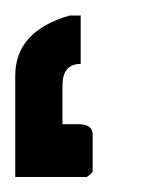

<svg xmlns="http://www.w3.org/2000/svg" viewBox="-20 -162 215 252"><path d="M85.9 -141.6V-78.1Q62 -78.1 62 -49.8V1H82.5Q101.6 1 101.6 14.2V62.5Q101.6 65.4 93.8 70.3H0V-62.5Q0 -121.1 71.3 -141.6Z"/></svg>

Font: Kadhim
Style: Regular
Weight: 400
Designer: Developer/ Husham Jawad
Version: Version 1.00;December 29, 2020;FontCreator 13.0.0.2683 32-bi